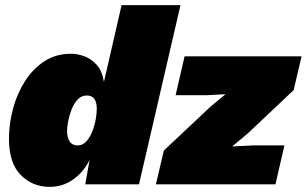

<svg xmlns="http://www.w3.org/2000/svg" viewBox="-20 -720 1198 750"><path d="M174 10Q107 10 61 -36.5Q15 -83 15 -178Q15 -237 31 -296Q47 -355 78 -403.5Q109 -452 154 -481Q199 -510 257 -510Q283 -510 310 -500Q337 -490 358 -466.5Q379 -443 386 -400L455 -700H685L523 0H313L330 -95Q305 -46 264.5 -18Q224 10 174 10ZM284 -152Q302 -152 316 -166.5Q330 -181 339.5 -204Q349 -227 353.5 -251.5Q358 -276 358 -295Q358 -347 319 -347Q298 -347 283.5 -331.5Q269 -316 260 -293.5Q251 -271 246.5 -247.5Q242 -224 242 -209Q242 -183 252 -167.5Q262 -152 284 -152ZM589 0 620 -132 803 -304 861 -352 788 -348H666L701 -500H1158L1127 -368L947 -198L887 -148L969 -152H1091L1056 0Z"/></svg>

Font: Work Sans Black
Style: Italic
Weight: 900
Italic angle: -13°
Designer: Wei Huang
Foundry: Wei Huang
Version: Version 2.009; ttfautohint (v1.8.3)